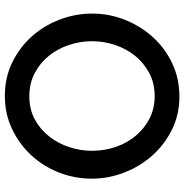

<svg xmlns="http://www.w3.org/2000/svg" viewBox="-4 -751 760 792"><g transform="rotate(90 376.0 -355.0)"><path d="M376 5Q300 5 237.5 -25.5Q175 -56 130 -106.5Q85 -157 60.5 -222Q36 -287 36 -355Q36 -426 62 -491Q88 -556 133.5 -606Q179 -656 241.5 -685.5Q304 -715 378 -715Q454 -715 516.5 -683.5Q579 -652 623.5 -601Q668 -550 692.5 -485.5Q717 -421 717 -354Q717 -283 691.5 -218Q666 -153 620 -103.5Q574 -54 511.5 -24.5Q449 5 376 5ZM150 -355Q150 -305 166 -258Q182 -211 211.5 -175Q241 -139 283 -117.5Q325 -96 377 -96Q431 -96 472.5 -118.5Q514 -141 543 -178Q572 -215 587 -261Q602 -307 602 -355Q602 -406 586 -452.5Q570 -499 540.5 -534.5Q511 -570 469.5 -591.5Q428 -613 377 -613Q323 -613 281 -590.5Q239 -568 210 -532Q181 -496 165.5 -449.5Q150 -403 150 -355Z"/></g></svg>

Font: IngvarSans
Style: Regular
Weight: 600
Version: Version 3.000